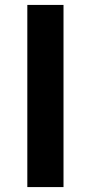

<svg xmlns="http://www.w3.org/2000/svg" viewBox="-20 -760 369 780"><path d="M91 -740H238V0H91Z"/></svg>

Font: Kinto Sans
Style: Bold
Weight: 700
Designer: Authors: Ryoko NISHIZUKA  (kana & ideographs); Paul D. Hunt (Latin, Greek & Cyrillic); Wenlong ZHANG  (bopomofo); Sandol
Foundry: Adobe Systems Incorporated, ookami Inc.
Version: Version 0.001